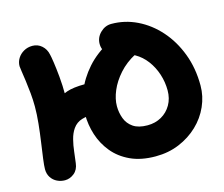

<svg xmlns="http://www.w3.org/2000/svg" viewBox="-102 -855 1173 1005"><g transform="rotate(-15 484.0 -353.0)"><path d="M624 12Q545 12 488 -14.5Q431 -41 394.5 -85.5Q358 -130 340.5 -184.5Q323 -239 323 -296Q323 -355 346.5 -417Q370 -479 419.5 -535Q469 -591 547 -632L594 -510Q562 -489 537.5 -460Q513 -431 493 -400.5Q473 -370 454 -344Q435 -318 414.5 -302Q394 -286 369 -286Q334 -286 303 -277Q272 -268 253 -241Q237 -218 229 -186.5Q221 -155 217.5 -122.5Q214 -90 210 -62Q206 -27 183 -8.5Q160 10 133 10Q111 10 91 0.5Q71 -9 58.5 -28Q46 -47 46 -73Q46 -91 51 -129Q56 -167 63 -215Q70 -263 75 -312.5Q80 -362 80 -404Q80 -439 76.5 -476Q73 -513 68.5 -545.5Q64 -578 60.5 -600.5Q57 -623 57 -628Q57 -651 69 -670.5Q81 -690 102 -702Q123 -714 149 -714Q178 -714 199.5 -695Q221 -676 227 -646Q230 -635 235 -601.5Q240 -568 244.5 -520.5Q249 -473 249 -420Q249 -389 245 -346Q241 -303 235.5 -257.5Q230 -212 224 -172.5Q218 -133 214 -108.5Q210 -84 210 -84L68 -102Q68 -102 71 -120.5Q74 -139 81 -168.5Q88 -198 98.5 -232Q109 -266 124 -298Q139 -330 158 -352Q183 -380 205.5 -402Q228 -424 264 -436.5Q300 -449 363 -449Q381 -449 404.5 -461.5Q428 -474 453 -494Q478 -514 500.5 -538Q523 -562 539 -586Q555 -610 561 -629L658 -531Q605 -503 568.5 -462Q532 -421 513.5 -377Q495 -333 495 -294Q495 -259 507 -227Q519 -195 547.5 -175.5Q576 -156 625 -156Q667 -156 700.5 -175Q734 -194 753.5 -228Q773 -262 773 -306Q773 -351 759 -394Q745 -437 719 -471.5Q693 -506 657.5 -526Q622 -546 578 -546Q555 -546 535.5 -558Q516 -570 504 -589.5Q492 -609 492 -632Q492 -667 518 -692.5Q544 -718 578 -718Q651 -718 717 -686Q783 -654 834.5 -596Q886 -538 916 -459Q946 -380 946 -286Q946 -228 922 -174Q898 -120 854.5 -78.5Q811 -37 752.5 -12.5Q694 12 624 12Z"/></g></svg>

Font: Shantell Sans ExtraBold
Style: Regular
Weight: 800
Designer: Stephen Nixon, Anya Danilova, Shantell Martin
Foundry: Arrow Type
Version: Version 1.011;[c5ecc13dd]